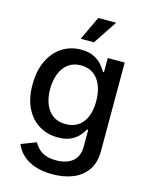

<svg xmlns="http://www.w3.org/2000/svg" viewBox="-140 -844 892 1146"><g transform="rotate(15 306.0 -271.0)"><path d="M297.9 214.8Q234.4 214.8 187.7 198.5Q141.1 182.1 111.1 153.6Q81.1 125 67.4 89.4L159.2 54.2Q168.5 71.3 184.8 88.6Q201.2 106 228.5 117.4Q255.9 128.9 297.4 128.9Q359.9 128.9 397.9 98.9Q436 68.8 436 5.9V-96.2H428.2Q417.5 -76.2 398.9 -55.4Q380.4 -34.7 349.6 -20.3Q318.8 -5.9 271.5 -5.9Q207 -5.9 155.5 -36.9Q104 -67.9 74.5 -127.2Q44.9 -186.5 44.9 -272.5Q44.9 -357.9 74.5 -419.7Q104 -481.4 155.5 -514.9Q207 -548.3 272.9 -548.3Q320.3 -548.3 351.6 -532.7Q382.8 -517.1 401.9 -495.1Q420.9 -473.1 431.6 -453.6H438V-541H542.5V5.4Q542.5 78.1 510 124.5Q477.5 170.9 422.1 192.9Q366.7 214.8 297.9 214.8ZM295.9 -94.7Q341.3 -94.7 373 -116.2Q404.8 -137.7 421.4 -178Q438 -218.3 438 -273.4Q438 -328.6 421.6 -369.9Q405.3 -411.1 373.5 -434.3Q341.8 -457.5 295.9 -457.5Q249.5 -457.5 217.8 -433.6Q186 -409.7 169.7 -368.2Q153.3 -326.7 153.3 -273.4Q153.3 -219.7 169.9 -179.4Q186.5 -139.2 218.3 -116.9Q250 -94.7 295.9 -94.7ZM252 -610.4 321.3 -757.3H431.6L334 -610.4Z"/></g></svg>

Font: Inter 17pt Medium
Style: Regular
Weight: 500
Version: Version 4.001;git-66647c0bb